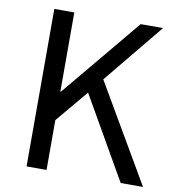

<svg xmlns="http://www.w3.org/2000/svg" viewBox="-82 -807 810 880"><g transform="rotate(10 323.0 -366.5)"><path d="M642 0H538L319 -382L193 -232V0H100V-733H193V-365H196L502 -733H606L377 -454Z"/></g></svg>

Font: Source Han Sans & Saira Hybrid
Style: Regular
Weight: 400
Designer: Ryoko NISHIZUKA 西塚涼子 (kana & ideographs); Paul D. Hunt (Latin, Greek & Cyrillic); Wenlong ZHANG 张文龙 (bopomofo); Sandoll 
Foundry: Adobe Systems Incorporated
Version: Version 1.00;August 2, 2021;FontCreator 13.0.0.2675 64-bit